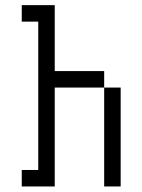

<svg xmlns="http://www.w3.org/2000/svg" viewBox="-20 -832 540 728"><path d="M62.5 -187.5H125V-750H62.5V-812.5H187.5V-562.5H375V-500H187.5V-125H62.5ZM375 -500H437.5V-125H375Z"/></svg>

Font: HE신이문
Style: regular
Weight: 500
Monospace: yes
Designer: Taeyun An (WindowsTiger)
Version: v1.1